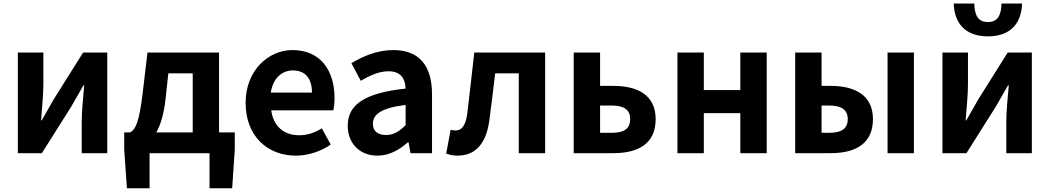

<svg xmlns="http://www.w3.org/2000/svg" viewBox="-20 -852 5839 1068"><path d="M79.3 0H212.8L376.5 -259.3C395.4 -291.5 424.5 -343.6 444.2 -377.4H448.4C442.3 -307.2 434.6 -233 434.6 -176.4V0H576.7V-559.8H442.4L279.4 -300.5C261.3 -267.5 230.9 -216.2 212 -182.4H208.5C213.7 -251.8 221.3 -326.7 221.3 -383.2V-559.8H79.3Z M812 0H1145.4V195.2H1271.5L1285.9 -20V-115.7H671V-20L685.9 195.2H812ZM1052 -43.2H1198.5V-559.8H800.3L773.2 -330.9C753.3 -166 732.3 -131.1 704 -115.7L720.1 -30.5C809.8 -36 878.1 -105.1 900.6 -298.5L916.4 -444.1H1052Z M1625.4 13.8C1694 13.8 1764.8 -9.9 1819.6 -47.9L1770.1 -138.2C1729.3 -113.1 1689.7 -99.6 1644.6 -99.6C1561.1 -99.6 1501.2 -147 1488.7 -238.4H1834.1C1837.7 -252.4 1840.8 -279 1840.8 -306.4C1840.8 -461.6 1761.5 -573.5 1606.7 -573.5C1474.1 -573.5 1346.2 -461.3 1346.2 -279.9C1346.2 -94.7 1468.2 13.8 1625.4 13.8ZM1486.4 -336.9C1498.1 -418.4 1550.2 -460.2 1609.1 -460.2C1681.5 -460.2 1715.3 -412 1715.3 -336.9Z M2079.4 13.8C2144 13.8 2199.8 -17.4 2248.4 -59.9H2252.9L2263.4 0H2383.1V-327C2383.1 -489.3 2310 -573.5 2168.1 -573.5C2079.7 -573.5 2000.5 -540.5 1934.7 -500.1L1987 -402.4C2039 -433.3 2089.5 -455.5 2141.1 -455.5C2210.3 -455.5 2233.9 -414 2236.3 -359.4C2011 -334.8 1914.2 -272 1914.2 -152.6C1914.2 -56.5 1979.5 13.8 2079.4 13.8ZM2127.7 -101.1C2084.7 -101.1 2054.1 -120.2 2054.1 -163.8C2054.1 -214.5 2099.4 -251.9 2236.3 -268.4V-155.8C2200.9 -121 2169.6 -101.1 2127.7 -101.1Z M2524.5 13.8C2625.4 13.8 2683.7 -54 2701.4 -178.6C2713.8 -266.9 2723.7 -356 2734.3 -444.1H2865.7V0H3012.4V-559.8H2618.2C2604.8 -446.3 2592.9 -331.6 2578.9 -218.9C2570.2 -152.2 2547.1 -126.2 2514 -126.2C2503.5 -126.2 2495.1 -128.2 2486.6 -130.2L2462 2.3C2481.6 9.4 2499.9 13.8 2524.5 13.8Z M3171.3 0H3392.1C3526.8 0 3627.1 -50.3 3627.1 -189C3627.1 -323.5 3526.8 -374.2 3392.1 -374.2H3318V-559.8H3171.3ZM3318 -113.3V-265H3383.4C3453 -265 3485.3 -239.9 3485.3 -189.8C3485.3 -137.1 3453 -113.3 3383.4 -113.3Z M3748.3 0H3895V-222.8H4098V0H4244.8V-559.8H4098V-350.9H3895V-559.8H3748.3Z M4403.3 0H4600.5C4735.2 0 4835.8 -50.3 4835.8 -189C4835.8 -323.5 4735.2 -374.2 4600.5 -374.2H4550V-559.8H4403.3ZM4550 -113.3V-265H4592.7C4662.4 -265 4695.6 -239.9 4695.6 -189.8C4695.6 -137.1 4662.4 -113.3 4592.7 -113.3ZM4917 0H5063.6V-559.8H4917Z M5222.3 0H5355.8L5519.5 -259.3C5538.4 -291.5 5567.5 -343.6 5587.2 -377.4H5591.4C5585.3 -307.2 5577.6 -233 5577.6 -176.4V0H5719.7V-559.8H5585.4L5422.4 -300.5C5404.3 -267.5 5373.9 -216.2 5355 -182.4H5351.5C5356.7 -251.8 5364.3 -326.7 5364.3 -383.2V-559.8H5222.3ZM5475.3 -649.7C5604.9 -649.7 5661.8 -726.3 5665.3 -832.3H5550.9C5548.9 -769.1 5531.4 -729.4 5475.3 -729.4C5418.7 -729.4 5401.4 -769.1 5399.4 -832.3H5284.9C5288.5 -726.3 5346.3 -649.7 5475.3 -649.7Z"/></svg>

Font: Source Han Sans JP VF
Style: Regular
Weight: 250
Designer: Ryoko NISHIZUKA 西塚涼子 (kana, bopomofo & ideographs); Paul D. Hunt (Latin, Greek & Cyrillic); Sandoll Communications 산돌커뮤니
Foundry: Adobe
Version: Version 2.004;hotconv 1.0.118;makeotfexe 2.5.65603